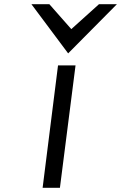

<svg xmlns="http://www.w3.org/2000/svg" viewBox="-20 -890 574 910"><path d="M303 -637 534 -870H449L318 -752L214 -870H129ZM338 -580H255L182 0H264Z"/></svg>

Font: Charger
Style: BdIt
Weight: 400
Designer: Jasper
Foundry: Cannot Into Space Fonts
Version: Version 0.98